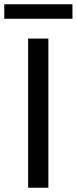

<svg xmlns="http://www.w3.org/2000/svg" viewBox="-52 -881 360 901"><path d="M80 -700H175V0H80ZM-32 -861H288V-793H-32Z"/></svg>

Font: Cabin
Style: Regular
Weight: 400
Designer: Pablo Impallari
Foundry: Pablo Impallari. http://www.impallari.com Igino Marini. http://www.ikern.com
Version: Version 2.001